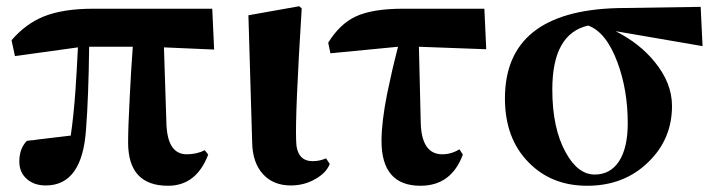

<svg xmlns="http://www.w3.org/2000/svg" viewBox="-20 -579 2296 616"><path d="M514 -180Q518 -84 579 -84Q611 -84 637 -97L648 -83Q610 17 519 17Q391 17 391 -122Q391 -168 396 -263Q400 -347 406 -429H266Q264 -266 256 -164Q244 16 127 16Q90 16 67 -4Q42 -25 42 -61Q42 -102 66 -127Q68 -127 73 -128Q78 -129 85 -129Q104 -132 123 -134Q179 -141 207 -144Q216 -205 222 -288Q226 -345 230 -427L28 -399L17 -450Q63 -503 120 -526Q182 -551 278 -551H661L667 -420L506 -427Z M824 -20Q790 -57 789 -123L777 -530L940 -559L948 -552Q927 -216 930 -131Q930 -62 983 -62Q1006 -62 1026 -71L1038 -53Q1027 -25 994 -6Q958 16 913 16Q857 16 824 -20Z M1330 -181Q1334 -84 1399 -84Q1428 -84 1454 -100L1465 -83Q1428 17 1329 17Q1204 17 1204 -127Q1204 -187 1222 -278Q1229 -312 1239 -356L1248 -393L1257 -429L1040 -408L1033 -442Q1070 -502 1121 -526Q1175 -551 1272 -551H1534L1540 -421L1324 -429Z M1967 -63Q1994 -106 1994 -184Q1994 -290 1961 -379Q1925 -476 1867 -497Q1752 -471 1752 -292Q1752 -167 1795 -90Q1834 -19 1888 -19Q1939 -19 1967 -63ZM1955 -479Q2032 -440 2080 -381Q2136 -313 2136 -239Q2136 -133 2061 -60Q1983 17 1864 17Q1750 17 1677 -57Q1600 -134 1600 -263Q1600 -543 1960 -553L2228 -557L2234 -431Z"/></svg>

Font: Source Han Serif SC Heavy
Style: Regular
Weight: 900
Designer: Ryoko NISHIZUKA  (kana & ideographs); Frank Grießhammer (Latin, Greek & Cyrillic); Wenlong ZHANG  (bopomofo); Sandoll Co
Foundry: Adobe Systems Incorporated
Version: Version 1.001 October 20, 2017